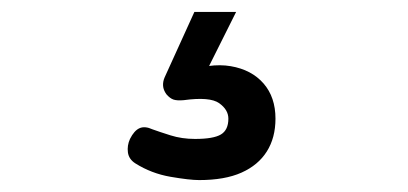

<svg xmlns="http://www.w3.org/2000/svg" viewBox="-20 -33 685 322"><path d="M314 269Q298 269 266 263.5Q234 258 207 241Q196 234 194.5 222.5Q193 211 198 200Q205 186 214 182Q223 178 236 184Q247 188 266 194Q285 200 307 200Q338 200 350.5 192.5Q363 185 363 166Q363 151 347.5 140Q332 129 288 135Q277 136 271 134Q265 132 259 125Q254 118 253.5 111Q253 104 256 97L306 -13H376L317 105L287 89Q332 72 367 78Q402 84 422 107Q442 130 442 166Q442 198 427.5 221Q413 244 385 256.5Q357 269 314 269Z"/></svg>

Font: Playwrite CL
Style: Regular
Weight: 400
Designer: Veronika Burian, José Scaglione
Foundry: TypeTogether
Version: Version 1.002